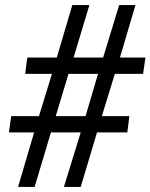

<svg xmlns="http://www.w3.org/2000/svg" viewBox="-20 -734 591 754"><path d="M114 -214H15L24 -278H133L184 -444H79L87 -508H203L264 -714H331L269 -508H385L448 -714H512L451 -508H551L542 -444H431L380 -278H488L480 -214H361L297 0H231L297 -214H180L116 0H51ZM316 -278 365 -444H249L199 -278Z"/></svg>

Font: Noto Sans UI Narrow
Style: Italic
Weight: 400
Width: 4
Italic angle: -12°
Designer: Monotype Design Team
Foundry: Monotype Imaging Inc.
Version: Version 1.001